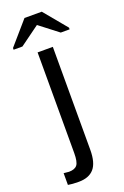

<svg xmlns="http://www.w3.org/2000/svg" viewBox="-226 -781 675 1041"><g transform="rotate(-20 111.5 -260.0)"><path d="M113.8 -668.9 0.5 -586.4H-50.3V-596.2L64 -728H163.6L272.9 -596.2V-586.4H221.7L114.7 -668.9ZM37.6 207.5Q-0.5 207.5 -24.4 203.1V135.3L5.9 138.2Q39.6 138.2 53.2 120.6Q66.9 103 66.9 52.2V-528.3H154.8V65.4Q154.8 140.1 125.5 173.8Q96.2 207.5 37.6 207.5Z"/></g></svg>

Font: Arimo
Style: Regular
Weight: 400
Designer: Steve Matteson
Foundry: Monotype Imaging Inc.
Version: Version 1.33